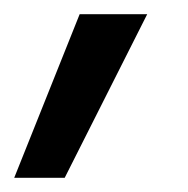

<svg xmlns="http://www.w3.org/2000/svg" viewBox="-46 -141 264 270"><path d="M-26 109 66 -121H161L45 109Z"/></svg>

Font: Ysabeau Infant SemiBold
Style: Italic
Weight: 600
Italic angle: -12°
Designer: Christian Thalmann (Catharsis Fonts)
Version: Version 2.002; featfreeze: ss01,ss02,lnum